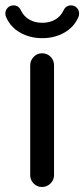

<svg xmlns="http://www.w3.org/2000/svg" viewBox="-39 -707 321 732"><path d="M-15.6 -641.6Q-18.6 -647.5 -18.6 -655.3Q-18.6 -668 -9.8 -677.2Q-1 -686.5 12.7 -686.5Q32.2 -686.5 41 -667Q51.8 -644.5 72.8 -632.3Q93.8 -620.1 122.1 -620.1Q150.4 -620.1 171.4 -632.3Q192.4 -644.5 203.1 -667Q211.9 -686.5 231.4 -686.5Q245.1 -686.5 253.9 -677.2Q262.7 -668 262.7 -655.3Q262.7 -647.5 259.8 -641.6Q243.2 -603.5 206.1 -582.5Q168.9 -561.5 122.1 -561.5Q75.2 -561.5 38.1 -582.5Q1 -603.5 -15.6 -641.6ZM76.2 -39.1V-458Q76.2 -476.6 89.4 -490.2Q102.5 -503.9 121.1 -503.9Q140.6 -503.9 153.8 -490.7Q167 -477.5 167 -458V-39.1Q167 -20.5 153.3 -7.3Q139.6 5.9 121.1 5.9Q102.5 5.9 89.4 -7.3Q76.2 -20.5 76.2 -39.1Z"/></svg>

Font: jf-openhuninn-1.0
Style: Regular
Weight: 400
Designer: [Kosugi Maru]
      Designed by Motoya company      

      [Varela Round]
      Joe Prince(Latin component); Avraham Co
Foundry: justfont CO.,LTD.
Version: 1.0